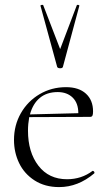

<svg xmlns="http://www.w3.org/2000/svg" viewBox="-20 -750 445 782"><path d="M358 -54Q361 -54 363.5 -50.5Q366 -47 364 -44Q298 12 221 12Q163 12 121 -15Q79 -42 58 -85.5Q37 -129 37 -180Q37 -240 65 -289Q93 -338 141.5 -366.5Q190 -395 249 -395Q301 -395 330 -368.5Q359 -342 359 -296Q359 -284 356.5 -279Q354 -274 347 -274L99 -273Q94 -245 94 -218Q94 -130 136.5 -75Q179 -20 253 -20Q312 -20 357 -54ZM102 -284 299 -289Q299 -330 276 -352.5Q253 -375 215 -375Q171 -375 142.5 -351.5Q114 -328 102 -284ZM156 -729 225 -550 293 -729Q294 -731 299 -730Q304 -729 303 -726L236 -477Q234 -472 225 -472Q216 -472 213 -477L145 -726Q144 -729 149.5 -730Q155 -731 156 -729Z"/></svg>

Font: Cormorant Infant Light
Style: Regular
Weight: 300
Designer: Christian Thalmann (Catharsis Fonts)
Version: Version 3.000